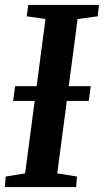

<svg xmlns="http://www.w3.org/2000/svg" viewBox="-22 -763 424 783"><path d="M-2.5 0 1.5 -43 80.5 -56 163.5 -685.5 87 -696.5 93 -743H381.5L376.5 -696.5L294.5 -685.5L211.5 -56L292 -43L288.5 0ZM31.5 -351.5 39.5 -411.5H348L340 -351.5Z"/></svg>

Font: Merriweather 24pt SemiBold
Style: Italic
Weight: 600
Italic angle: -7.8°
Version: Version 2.101